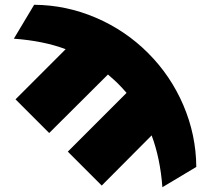

<svg xmlns="http://www.w3.org/2000/svg" viewBox="-20 -769 875 804"><path d="M802 -70 660 15Q651 -106 615 -202L406 8L264 -134L510 -380Q492 -401 473 -420Q460 -433 432 -457L186 -212L45 -353L255 -563Q162 -598 38 -607L123 -749Q257 -748 381 -695Q505 -642 600 -547Q695 -452 748 -328Q801 -204 802 -70Z"/></svg>

Font: M PLUS 1p Black
Style: Regular
Weight: 900
Version: Version 1.061